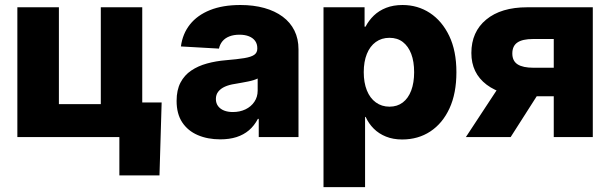

<svg xmlns="http://www.w3.org/2000/svg" viewBox="-20 -559 2488 783"><path d="M50.8 0V-529.3H220.2V-134.3H391.1V-529.3H560.1V0ZM466.8 156.2V0H422.4V-141.1H639.2L630.4 156.2Z M878.4 9.3Q826.7 9.3 786.4 -8.1Q746.1 -25.4 723.1 -60.1Q700.2 -94.7 700.2 -147.5Q700.2 -191.9 716.1 -222.2Q731.9 -252.4 759.8 -271.2Q787.6 -290 824 -300Q860.4 -310.1 901.9 -313.5Q948.2 -317.4 976.3 -322Q1004.4 -326.7 1016.8 -335.4Q1029.3 -344.2 1029.3 -360.4V-362.8Q1029.3 -379.9 1020.5 -392.1Q1011.7 -404.3 995.4 -410.9Q979 -417.5 956.5 -417.5Q933.1 -417.5 915.5 -410.6Q897.9 -403.8 887.2 -390.9Q876.5 -377.9 873 -360.8L717.8 -369.6Q724.6 -421.4 754.6 -459.2Q784.7 -497.1 836.4 -517.8Q888.2 -538.6 960.4 -538.6Q1014.2 -538.6 1057.9 -526.4Q1101.6 -514.2 1132.8 -491Q1164.1 -467.8 1180.7 -434.3Q1197.3 -400.9 1197.3 -357.9V0H1035.2V-74.2H1031.7Q1017.1 -46.4 995.4 -27.8Q973.6 -9.3 944.6 0Q915.5 9.3 878.4 9.3ZM929.7 -102.1Q958 -102.1 981 -113Q1003.9 -124 1017.3 -143.8Q1030.8 -163.6 1030.8 -189.5V-238.8Q1023.9 -235.4 1013.9 -232.2Q1003.9 -229 991.5 -226.6Q979 -224.1 965.6 -221.7Q952.1 -219.2 938 -216.8Q914.6 -213.4 897.2 -205.6Q879.9 -197.8 870.1 -185.3Q860.4 -172.9 860.4 -155.3Q860.4 -138.2 869.4 -126.2Q878.4 -114.3 893.8 -108.2Q909.2 -102.1 929.7 -102.1Z M1299.3 204.1V-529.3H1466.8V-450.2H1470.7Q1483.9 -475.6 1504.6 -495.6Q1525.4 -515.6 1554.7 -527.1Q1584 -538.6 1621.6 -538.6Q1683.6 -538.6 1733.2 -506.1Q1782.7 -473.6 1812 -412.6Q1841.3 -351.6 1841.3 -264.6Q1841.3 -178.2 1813 -116.9Q1784.7 -55.7 1734.9 -22.9Q1685.1 9.8 1620.1 9.8Q1583 9.8 1554 -2Q1524.9 -13.7 1504.2 -34.4Q1483.4 -55.2 1471.2 -82H1468.8V204.1ZM1568.4 -124Q1600.1 -124 1622.6 -141.1Q1645 -158.2 1657 -189.9Q1668.9 -221.7 1668.9 -264.6Q1668.9 -308.1 1657 -339.4Q1645 -370.6 1622.8 -387.7Q1600.6 -404.8 1568.4 -404.8Q1536.1 -404.8 1512.5 -387.7Q1488.8 -370.6 1476.1 -339.1Q1463.4 -307.6 1463.4 -264.6Q1463.4 -222.2 1476.1 -190.4Q1488.8 -158.7 1512.7 -141.4Q1536.6 -124 1568.4 -124Z M2397.5 0H2238.3V-399.9H2153.8Q2110.8 -399.9 2090.1 -385.7Q2069.3 -371.6 2069.3 -340.8Q2069.3 -310.5 2090.8 -296.6Q2112.3 -282.7 2156.2 -282.7H2304.2V-166.5H2136.2Q2026.9 -166.5 1964.6 -213.6Q1902.3 -260.7 1902.3 -342.8Q1902.3 -429.2 1962.9 -479.2Q2023.4 -529.3 2129.9 -529.3H2397.5ZM2062.5 0H1879.9L2035.2 -236.3H2213.4Z"/></svg>

Font: Inter 24pt ExtraBold
Style: Regular
Weight: 800
Designer: Rasmus Andersson
Foundry: rsms
Version: Version 4.001;git-66647c0bb